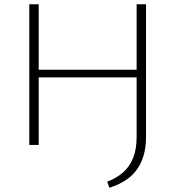

<svg xmlns="http://www.w3.org/2000/svg" viewBox="-20 -678 838 898"><path d="M117 0V-658H161V0ZM133 -316V-352H649V-316ZM619 -38V-658H663V-38Q663 12 651 51.5Q639 91 616.5 120Q594 149 562 168.5Q530 188 492 200L481 172Q524 156 555 129Q586 102 602.5 61Q619 20 619 -38Z"/></svg>

Font: Ysabeau Infant ExtraLight
Style: Regular
Weight: 250
Designer: Christian Thalmann (Catharsis Fonts)
Version: Version 2.001;gftools[0.9.30]; featfreeze: ss01,ss02,lnum